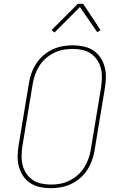

<svg xmlns="http://www.w3.org/2000/svg" viewBox="-20 -981 640 1009"><path d="M247 8Q218 8 190 2Q162 -4 139.5 -18.5Q117 -33 102 -55.5Q87 -78 79.5 -104.5Q72 -131 72.5 -160Q73 -189 78 -218L132 -544Q136 -570 145.5 -596.5Q155 -623 170.5 -647Q186 -671 208 -690Q230 -709 255.5 -721Q281 -733 308.5 -738Q336 -743 362 -743Q391 -743 419 -737Q447 -731 469.5 -716.5Q492 -702 507 -679.5Q522 -657 529.5 -630.5Q537 -604 536.5 -575Q536 -546 531 -517L477 -191Q473 -165 463.5 -138.5Q454 -112 438.5 -88Q423 -64 401 -45Q379 -26 353.5 -14Q328 -2 300.5 3Q273 8 247 8ZM248 -11Q272 -11 296.5 -15.5Q321 -20 344.5 -31.5Q368 -43 388 -60.5Q408 -78 422 -100Q436 -122 444.5 -146Q453 -170 457 -194L511 -520Q515 -546 515.5 -572Q516 -598 510 -622Q504 -646 490.5 -666Q477 -686 457.5 -699.5Q438 -713 413 -718.5Q388 -724 362 -724Q338 -724 313 -719.5Q288 -715 264.5 -703.5Q241 -692 221 -674.5Q201 -657 187 -635Q173 -613 164.5 -589Q156 -565 152 -541L98 -215Q94 -189 93.5 -163Q93 -137 99 -113Q105 -89 118.5 -69Q132 -49 151.5 -35.5Q171 -22 196.5 -16.5Q222 -11 248 -11ZM266 -810 252 -824 389 -961H417L486 -857L508 -822L491 -812L400 -944Z"/></svg>

Font: Iosevka Etoile Thin
Style: Italic
Weight: 100
Italic angle: -9°
Designer: Belleve Invis
Foundry: Belleve Invis
Version: Version 22.1.2; ttfautohint (v1.8.4)